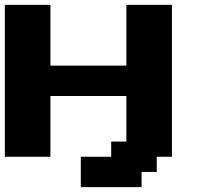

<svg xmlns="http://www.w3.org/2000/svg" viewBox="-20 -645 852 790"><path d="M312.5 125H562.5V62.5H625V0H687.5V-625H500V-375H187.5V-625H0V0H187.5V-250H500V-62.5H437.5V0H312.5Z"/></svg>

Font: Faithful 32x
Style: Semibold
Weight: 400
Foundry: Faithful Resource Pack
Version: Version 1.0; January 27, 2023